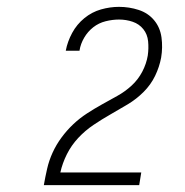

<svg xmlns="http://www.w3.org/2000/svg" viewBox="-20 -863 540 560"><path d="M108 -323V-324Q112 -347 117.5 -371Q123 -395 133.5 -418Q144 -441 159.5 -462Q175 -483 193.5 -500.5Q212 -518 233.5 -532Q255 -546 277.5 -558.5Q300 -571 322.5 -583.5Q345 -596 364 -613.5Q383 -631 395 -654Q407 -677 411 -701Q414 -722 412 -742.5Q410 -763 398 -778Q386 -793 367 -799.5Q348 -806 327 -806Q308 -806 288 -801Q268 -796 252 -783.5Q236 -771 225.5 -753Q215 -735 212 -716V-715H172V-716Q177 -742 190.5 -767Q204 -792 226 -810Q248 -828 274.5 -835.5Q301 -843 327 -843Q357 -843 384.5 -834Q412 -825 429.5 -804Q447 -783 451 -754Q455 -725 450 -695Q445 -668 432.5 -642Q420 -616 399 -595Q378 -574 353 -559Q328 -544 302.5 -529.5Q277 -515 252.5 -498.5Q228 -482 208 -460.5Q188 -439 175 -413Q162 -387 156 -360H392L386 -323Z"/></svg>

Font: Iosevka Curly Extralight
Style: Italic
Weight: 200
Italic angle: -9°
Monospace: yes
Designer: Belleve Invis
Foundry: Belleve Invis
Version: Version 22.1.2; ttfautohint (v1.8.4)